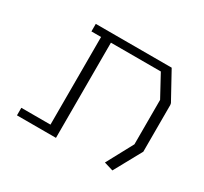

<svg xmlns="http://www.w3.org/2000/svg" viewBox="-108 -884 844 793"><g transform="rotate(30 314.5 -487.0)"><path d="M142 -732H504L576 -601L572 -599H576V-373L504 -242L461 -255L529 -381V-593L473 -696H235V-242H49V-278H188V-696H142Z"/></g></svg>

Font: Mixer
Style: Regular
Weight: 400
Version: Version 1.0